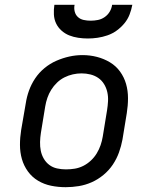

<svg xmlns="http://www.w3.org/2000/svg" viewBox="-20 -770 640 798"><path d="M253 8Q222 8 192.5 2Q163 -4 138 -19Q113 -34 96 -57.5Q79 -81 71 -109Q63 -137 63 -168Q63 -199 68 -230L87 -340Q91 -367 100.5 -393.5Q110 -420 126 -444Q142 -468 165 -487Q188 -506 214.5 -517.5Q241 -529 268 -535Q295 -541 323 -541Q354 -541 383 -533.5Q412 -526 437 -511Q462 -496 479 -472.5Q496 -449 504 -421Q512 -393 512 -362Q512 -331 507 -300L489 -190Q484 -163 474.5 -136.5Q465 -110 449 -86Q433 -62 410 -43Q387 -24 361 -12.5Q335 -1 307.5 3.5Q280 8 253 8ZM254 -66Q273 -66 291 -69Q309 -72 326 -80.5Q343 -89 357.5 -102.5Q372 -116 382 -132.5Q392 -149 398 -166.5Q404 -184 407 -202L425 -312Q428 -331 429 -350Q430 -369 426 -387Q422 -405 412.5 -420.5Q403 -436 388.5 -446Q374 -456 356 -460.5Q338 -465 319 -465Q301 -465 283 -461Q265 -457 248 -448.5Q231 -440 217 -426.5Q203 -413 193 -397Q183 -381 177 -363.5Q171 -346 168 -328L150 -218Q147 -199 146.5 -180Q146 -161 149.5 -143.5Q153 -126 162 -110.5Q171 -95 185 -84.5Q199 -74 217 -70Q235 -66 254 -66ZM345 -610Q325 -610 305 -613Q285 -616 267.5 -623Q250 -630 235.5 -643Q221 -656 213 -673Q205 -690 204 -710Q203 -730 206 -750H290Q287 -736 290.5 -722Q294 -708 304 -699Q314 -690 328 -687Q342 -684 357 -684Q372 -684 387 -687Q402 -690 415 -699Q428 -708 436 -721.5Q444 -735 446 -750H530Q526 -729 518.5 -709.5Q511 -690 497 -673Q483 -656 465 -643Q447 -630 426.5 -623Q406 -616 385.5 -613Q365 -610 345 -610Z"/></svg>

Font: Iosevka Slab Extended Oblique
Style: Regular
Weight: 400
Width: 7
Italic angle: -9°
Monospace: yes
Designer: Belleve Invis
Foundry: Belleve Invis
Version: Version 11.1.0; ttfautohint (v1.8.3)